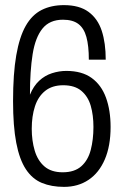

<svg xmlns="http://www.w3.org/2000/svg" viewBox="-20 -718 485 750"><path d="M230 12Q181 12 143.5 -3.5Q106 -19 81 -57Q56 -95 43.5 -160Q31 -225 31 -323Q31 -430 43.5 -502Q56 -574 80.5 -617Q105 -660 142.5 -679Q180 -698 230 -698Q290 -698 326 -671.5Q362 -645 377.5 -597.5Q393 -550 393 -485H327Q327 -539 317.5 -573.5Q308 -608 286 -624.5Q264 -641 226 -641Q174 -641 146 -606.5Q118 -572 107.5 -506.5Q97 -441 97 -348Q111 -382 133 -402.5Q155 -423 183 -432Q211 -441 239 -441Q300 -441 338 -413.5Q376 -386 394 -336.5Q412 -287 412 -222Q412 -148 389.5 -95.5Q367 -43 326 -15.5Q285 12 230 12ZM225 -45Q271 -45 297.5 -68.5Q324 -92 334.5 -132.5Q345 -173 345 -222Q345 -268 334.5 -304.5Q324 -341 298 -363Q272 -385 227 -385Q184 -385 156.5 -363Q129 -341 116.5 -302.5Q104 -264 104 -215Q104 -169 115.5 -130Q127 -91 153.5 -68Q180 -45 225 -45Z"/></svg>

Font: Archivo Condensed Light
Style: Regular
Weight: 300
Width: 3
Designer: Hector Gatti
Foundry: Omnibus-Type
Version: Version 2.001